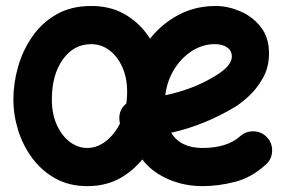

<svg xmlns="http://www.w3.org/2000/svg" viewBox="-20 -574 978 651"><path d="M881.3 -16.1Q833 28.3 776.6 42.7Q720.2 57.1 666.5 57.1Q583 57.1 515.9 15.4Q448.7 -26.4 422.9 -113.8Q406.7 -121.1 396.2 -135.5Q385.7 -149.9 384.8 -168.5Q382.3 -202.6 409.2 -223.6Q410.6 -284.2 432.4 -342.8Q454.1 -401.4 493.7 -449Q533.2 -496.6 588.4 -525.1Q643.6 -553.7 711.9 -553.7Q752 -553.7 793.7 -536.1Q835.4 -518.6 863.8 -482.9Q892.1 -447.3 892.1 -393.1Q892.1 -345.2 870.8 -308.3Q849.6 -271.5 822.3 -246.8Q794.9 -222.2 776.9 -211.4Q725.6 -180.7 671.6 -158.7Q617.7 -136.7 560.5 -124Q591.8 -72.3 666.5 -72.3Q750 -72.3 794.4 -112.3Q814.5 -129.9 841.3 -128.7Q868.2 -127.4 886.2 -107.4Q903.8 -87.9 902.6 -60.8Q901.4 -33.7 881.3 -16.1ZM708.5 -424.3Q667.5 -424.3 631.6 -401.6Q595.7 -378.9 571 -339.6Q546.4 -300.3 540.5 -251Q633.3 -270.5 705.6 -314Q737.8 -333 752 -349.9Q766.1 -366.7 766.1 -382.3Q766.1 -401.9 750.2 -413.1Q734.4 -424.3 708.5 -424.3ZM289.1 -553.7Q353 -553.7 400.1 -527.3Q447.3 -501 478.5 -457.8Q509.8 -414.6 525.1 -363.3Q540.5 -312 540.5 -262.7Q540.5 -208.5 523.9 -152.3Q507.3 -96.2 474.1 -48.8Q440.9 -1.5 391.4 27.8Q341.8 57.1 275.9 57.1Q215.3 57.1 168.7 31.5Q122.1 5.9 90.1 -36.9Q58.1 -79.6 41.7 -131.8Q25.4 -184.1 25.4 -237.3Q25.4 -291 41 -346.7Q56.6 -402.3 88.9 -449.2Q121.1 -496.1 170.9 -524.9Q220.7 -553.7 289.1 -553.7ZM289.1 -424.3Q230 -424.3 192.9 -372.3Q155.8 -320.3 155.8 -237.3Q155.8 -187 172.9 -149.9Q189.9 -112.8 217.3 -92.5Q244.6 -72.3 275.9 -72.3Q310.5 -72.3 341.6 -97.4Q372.6 -122.6 391.8 -165.8Q411.1 -209 411.1 -262.7Q411.1 -309.6 395 -345.9Q378.9 -382.3 351.3 -403.3Q323.7 -424.3 289.1 -424.3Z"/></svg>

Font: Mikhak-DS1-FD Bold
Style: Bold
Weight: 700
Designer: Amin Abedi
Version: Version 3.2